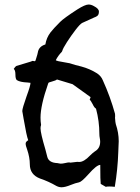

<svg xmlns="http://www.w3.org/2000/svg" viewBox="-20 -793 606 833"><path d="M247.1 19.5Q235.8 19.5 224.6 13.7Q190.9 -5.9 153.3 -18.6Q109.4 -35.6 109.4 -80.1Q109.4 -109.9 97.7 -144.5Q91.3 -161.1 91.3 -169.9Q91.3 -178.2 102.5 -184.6Q95.2 -202.6 82.5 -277.3L76.7 -311Q76.7 -322.8 95.2 -375Q112.3 -421.4 112.3 -433.6Q106.4 -434.6 99.1 -435.1Q66.9 -436.5 53.2 -445.3Q46.9 -450.2 46.9 -469.2Q46.9 -488.3 39.6 -494.1Q47.4 -505.4 50.8 -506.8L115.7 -526.4Q118.7 -528.8 121.6 -528.8Q124 -528.8 126.2 -528.1Q128.4 -527.3 129.9 -527.3Q133.3 -527.3 134.3 -531.2Q136.2 -538.6 138.7 -545.4Q142.1 -555.2 144 -564.9Q147.9 -591.3 176.8 -600.1Q181.6 -629.4 198.7 -651.9Q210.9 -668 241.2 -698.2Q257.3 -714.4 315.4 -752Q349.1 -773.4 364.3 -773.4Q375.5 -773.4 387.2 -766.6Q409.2 -755.4 409.2 -742.7Q409.2 -728 400.6 -722.9Q392.1 -717.8 390.1 -717.8L336.4 -693.4Q327.1 -688.5 307.6 -663.1Q288.1 -637.7 270.5 -610.4Q252.9 -583 250 -571.8Q249.5 -569.8 248 -567.9Q232.4 -552.2 222.2 -532.2Q222.2 -528.3 266.1 -521.5Q278.3 -519.5 282.2 -518.6Q307.1 -510.3 333 -504.4Q369.6 -494.6 401.4 -474.6Q418.9 -462.9 426.3 -444.3Q458.5 -373.5 479 -299.3Q479.5 -295.9 479.5 -289.1L479 -282.2Q480.5 -260.3 482.4 -254.4Q495.1 -217.3 495.1 -180.2Q495.1 -168 494.1 -156.2Q493.2 -144.5 493.2 -133.8Q490.7 -57.6 478 17.6Q464.8 16.1 454.1 16.1Q443.4 16.1 439 17.6L417 4.9L415.5 -21.5Q415 -38.1 415 -77.6Q399.4 -77.6 363.3 -36.6Q334.5 -4.4 323.2 -2Q306.2 1.5 288.6 8.8Q262.7 19.5 247.1 19.5ZM243.7 -83Q251.5 -83 261.7 -85.4Q274.9 -88.4 279.8 -88.4Q282.7 -88.4 285.6 -87.4Q312.5 -90.8 314.9 -90.8L323.7 -90.3Q344.2 -90.3 370.6 -118.2Q381.8 -129.4 391.6 -136.2Q414.6 -149.4 414.6 -178.2Q414.6 -185.5 412.8 -194.1Q411.1 -202.6 411.1 -211.9Q411.1 -267.6 396.5 -321.8Q389.6 -324.7 381.3 -342.3Q373 -358.4 369.1 -359.9Q371.1 -366.7 373 -371.6L294.9 -427.7Q284.2 -431.6 227.1 -448.2Q222.7 -443.8 204.6 -439Q190.9 -435.5 190.2 -433.3Q189.5 -431.2 188.5 -429.2Q155.8 -335.4 155.8 -282.7Q155.8 -266.6 158.2 -251.5Q158.2 -250 157.7 -248.5Q157.2 -247.1 156.5 -244.4Q155.8 -241.7 155.8 -236.8Q155.8 -215.3 176.8 -145Q183.1 -121.6 185.1 -112.8Q191.4 -86.9 229 -85.4Q235.4 -84.5 238 -83.7Q240.7 -83 243.7 -83Z"/></svg>

Font: Kurland
Style: Regular
Weight: 400
Designer: GGBot
Version: 0.22